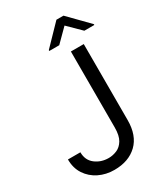

<svg xmlns="http://www.w3.org/2000/svg" viewBox="-227 -1031 989 1138"><g transform="rotate(-30 267.0 -461.5)"><path d="M335.2 -207.4V-727.3H423.3V-207.4Q423.3 -101.9 365.1 -46Q306.8 9.9 208.8 9.9Q151.3 9.9 103.9 -13.5Q56.5 -36.9 28.2 -79.9Q0 -122.9 0 -181.8H85.2Q85.2 -127.5 123.8 -97.8Q162.3 -68.2 214.5 -68.2Q242.9 -68.2 270.8 -79.9Q298.7 -91.6 316.9 -121.8Q335.2 -152 335.2 -207.4ZM294 -794 379.3 -879.3 465.9 -794H534.1V-799.7L403.4 -933.2H355.1L225.9 -799.7V-794Z"/></g></svg>

Font: Interface
Style: Regular
Weight: 400
Designer: Rasmus Andersson
Foundry: rsms
Version: Version 1.8